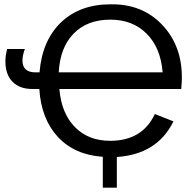

<svg xmlns="http://www.w3.org/2000/svg" viewBox="-20 -718 901 889"><path d="M819 -306H255Q264 -194 326.5 -130Q389 -66 490 -66Q639 -66 697 -190L783 -156Q709 -4 521 9V151H456V8Q325 -1 248 -84Q171 -167 162 -306H129Q71 -306 38 -339.5Q5 -373 5 -434Q5 -461 13 -491H95Q84 -461 84 -438Q84 -383 144 -383H163Q175 -530 262 -614Q350 -698 491 -698Q638 -701 731 -603Q824 -505 822 -354Q822 -336 819 -306ZM491 -627Q384 -627 321 -562.5Q258 -498 252 -383H733Q724 -497 659 -562Q594 -627 491 -627Z"/></svg>

Font: Libra Sans
Style: Regular
Weight: 400
Foundry: Context Ltd
Version: Version 1.002